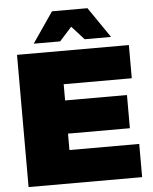

<svg xmlns="http://www.w3.org/2000/svg" viewBox="-60 -964 810 1014"><g transform="rotate(-5 345.0 -457.0)"><path d="M348 -824 413 -752H553L442 -914H254L143 -752H283ZM282 -176V-263H610V-439H282V-525H643V-701H50V0H652V-176Z"/></g></svg>

Font: Montserrat arm Black
Style: Regular
Weight: 900
Designer: Julieta Ulanovsky
Foundry: Julieta Ulanovsky
Version: Version 6.000;PS 006.000;hotconv 1.0.88;makeotf.lib2.5.64775